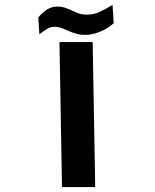

<svg xmlns="http://www.w3.org/2000/svg" viewBox="-20 -754 626 774"><path d="M230 0 219.7 -584.5H353.5L363.8 0ZM324.7 -613.3Q298.3 -613.3 275.9 -621.6Q253.4 -629.9 235.4 -638.2Q216.8 -646 201.7 -646Q183.6 -646 170.9 -638.2Q158.2 -630.4 138.7 -616.2L134.3 -684.1Q154.3 -706.5 171.9 -717Q189.5 -727.5 210.4 -727.5Q232.9 -727.5 251.5 -719.5Q270 -711.4 289.1 -703.1Q307.6 -694.8 330.1 -694.8Q357.4 -694.8 382.1 -706.3Q406.7 -717.8 433.6 -734.4L438.5 -660.6Q413.1 -637.7 381.8 -625.5Q350.6 -613.3 324.7 -613.3Z"/></svg>

Font: CaskaydiaMono NF
Style: Bold
Weight: 700
Designer: Aaron Bell
Foundry: Saja Typeworks
Version: Version 2111.001; ttfautohint (v1.8.4);Nerd Fonts 3.1.1